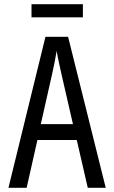

<svg xmlns="http://www.w3.org/2000/svg" viewBox="-20 -888 540 908"><path d="M129 -806H372V-868H129ZM20 0H106L157 -226H343L395 0H480L302 -714H195ZM226 -536C234 -571 243 -616 248 -647C253 -616 263 -572 271 -536L325 -301H173Z"/></svg>

Font: Noto Sans Mono ExtraCondensed
Style: Regular
Weight: 400
Width: 2
Designer: Monotype Design Team
Foundry: Monotype Imaging Inc.
Version: Version 2.014